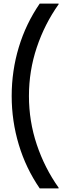

<svg xmlns="http://www.w3.org/2000/svg" viewBox="-20 -888 362 1068"><path d="M201 160Q124 48 84.5 -83.5Q45 -215 45 -354Q45 -494 84.5 -625Q124 -756 201 -868H306V-864Q228 -754 184.5 -624Q141 -494 141 -354Q141 -214 184.5 -84Q228 46 306 156V160H201Z"/></svg>

Font: Encode Sans Wide
Style: Medium
Weight: 500
Designer: Pablo Impallari, Andres Torresi
Foundry: Pablo Impallari, Andres Torresi
Version: Version 1.000; ttfautohint (v1.00) -l 8 -r 50 -G 200 -x 14 -